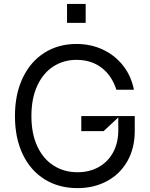

<svg xmlns="http://www.w3.org/2000/svg" viewBox="-20 -965 779 995"><path d="M57.5 -363.6Q57.5 -476.6 97.8 -561.3Q138.1 -646 210.4 -691.6Q282.7 -737.2 375.7 -737.2Q451.3 -737.2 514.2 -707.4Q577.1 -677.6 618.8 -623.8Q660.5 -570 674 -500H583.1Q559.7 -573.2 506.4 -614Q453.1 -654.8 375.7 -654.8Q310 -654.8 256.9 -620.9Q203.8 -587 173.3 -521.1Q142.8 -455.3 142.8 -363.6Q142.8 -271.7 173.7 -206Q204.5 -140.3 258.7 -106.4Q312.9 -72.4 381.4 -72.4Q442.5 -72.4 490.1 -98.5Q537.6 -124.6 564.8 -172.9Q592 -221.2 593 -285.5V-356.5L517 -285.5H401.3V-363.6H678.3V-285.5Q678.3 -197.1 640.3 -130.1Q602.3 -63.2 534.8 -26.6Q467.3 9.9 381.4 9.9Q285.2 9.9 211.6 -35.5Q138.1 -81 97.8 -165.5Q57.5 -250 57.5 -363.6ZM424 -846.6H327.4V-944.6H424Z"/></svg>

Font: Riot Sans
Style: Regular
Weight: 400
Designer: Rasmus Andersson
Foundry: rsms
Version: Version 4.001